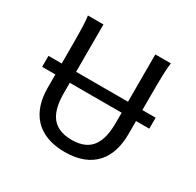

<svg xmlns="http://www.w3.org/2000/svg" viewBox="-156 -887 1092 1072"><g transform="rotate(30 389.5 -350.5)"><path d="M39.1 -336.9H124.5V-251.5C124.5 -92.8 207.5 12.2 385.7 12.2C562 12.2 644.5 -92.8 644.5 -251.5V-336.9H730V-407.7H644.5V-500.5C644.5 -601.6 645.5 -673.8 651.9 -712.9H551.8V-407.7H217.3V-712.9H117.2C124 -673.8 124.5 -596.7 124.5 -500.5V-407.7H39.1ZM385.7 -65.9C257.3 -65.9 217.3 -146 217.3 -273.4V-336.9H551.8V-273.4C551.8 -146 511.7 -65.9 385.7 -65.9Z"/></g></svg>

Font: Andika
Style: Regular
Weight: 400
Designer: Victor Gaultney, Annie Olsen, Julie Remington, Don Collingsworth, Eric Hays
Foundry: SIL International
Version: Version 1.000